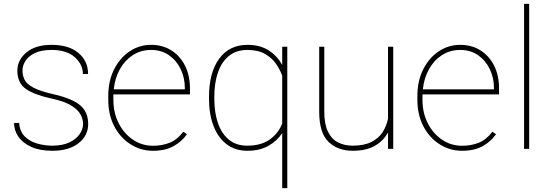

<svg xmlns="http://www.w3.org/2000/svg" viewBox="-20 -770 2846 993"><path d="M409.7 -129.4Q409.7 -153.3 396.5 -178Q383.3 -202.6 348.6 -224.1Q314 -245.6 248.5 -259.8Q160.2 -278.8 115 -309.3Q69.8 -339.8 69.8 -404.8Q69.8 -460 116.9 -499Q164.1 -538.1 246.6 -538.1Q335.4 -538.1 385.5 -496.3Q435.5 -454.6 435.5 -387.2H408.7Q408.7 -436.5 366.9 -474.1Q325.2 -511.7 246.6 -511.7Q193.4 -511.7 160.2 -495.6Q127 -479.5 111.6 -455.1Q96.2 -430.7 96.2 -405.8Q96.2 -378.9 107.7 -356.7Q119.1 -334.5 153.6 -316.4Q188 -298.3 256.3 -282.7Q351.1 -261.2 393.6 -226.3Q436 -191.4 436 -128.9Q436 -67.9 386 -29.1Q335.9 9.8 250.5 9.8Q186.5 9.8 142.3 -10Q98.1 -29.8 75.4 -62.7Q52.7 -95.7 52.7 -134.3H79.1Q82.5 -88.9 109.1 -63.2Q135.7 -37.6 174.1 -27.1Q212.4 -16.6 250.5 -16.6Q302.7 -16.6 338.1 -33.2Q373.5 -49.8 391.6 -75.9Q409.7 -102.1 409.7 -129.4Z M771.5 9.8Q707.5 9.8 654.8 -23.9Q602.1 -57.6 571 -116.9Q540 -176.3 540 -252.9V-274.4Q540 -351.6 570.1 -411.1Q600.1 -470.7 650.4 -504.4Q700.7 -538.1 761.7 -538.1Q820.3 -538.1 865.7 -509.8Q911.1 -481.4 936.8 -430.7Q962.4 -379.9 962.4 -312.5V-281.7H566.4Q566.4 -278.3 566.4 -274.4V-252.9Q566.4 -187 593.5 -133.3Q620.6 -79.6 667 -47.9Q713.4 -16.1 771.5 -16.1Q816.9 -16.1 856.2 -31.2Q895.5 -46.4 928.2 -88.9L946.8 -75.7Q920.4 -38.1 877.7 -14.2Q835 9.8 771.5 9.8ZM761.7 -511.7Q708.5 -511.7 667 -484.9Q625.5 -458 599.9 -411.9Q574.2 -365.7 568.4 -308.1H936V-314.5Q936 -367.7 914.6 -412.4Q893.1 -457 854 -484.4Q814.9 -511.7 761.7 -511.7Z M1061 -259.3V-269.5Q1061 -394.5 1113.5 -466.3Q1166 -538.1 1260.3 -538.1Q1324.7 -538.1 1369.4 -509.5Q1414.1 -481 1439.5 -434.1V-528.3H1465.8V203.1H1439.5V-82Q1414.6 -42.5 1369.1 -16.4Q1323.7 9.8 1259.3 9.8Q1196.8 9.8 1152.3 -23.9Q1107.9 -57.6 1084.5 -118.2Q1061 -178.7 1061 -259.3ZM1088.4 -269.5V-259.3Q1088.4 -189 1106.9 -134.3Q1125.5 -79.6 1163.3 -48.1Q1201.2 -16.6 1258.8 -16.6Q1331.5 -16.6 1376.2 -49.3Q1420.9 -82 1439.5 -131.3V-378.4Q1429.2 -408.2 1408.2 -439Q1387.2 -469.7 1351.1 -490.7Q1314.9 -511.7 1259.8 -511.7Q1201.7 -511.7 1163.6 -480.5Q1125.5 -449.2 1106.9 -394.5Q1088.4 -339.8 1088.4 -269.5Z M1986.8 0V-85.4Q1963.4 -41.5 1918.5 -15.9Q1873.5 9.8 1804.7 9.8Q1727.1 9.8 1679 -36.4Q1630.9 -82.5 1630.9 -192.9V-528.3H1657.2V-191.9Q1657.2 -127.4 1676.3 -88.9Q1695.3 -50.3 1728.5 -33.4Q1761.7 -16.6 1803.7 -16.6Q1862.3 -16.6 1900.4 -35.6Q1938.5 -54.7 1959 -86.7Q1979.5 -118.7 1986.8 -156.7V-528.3H2013.7V0Z M2370.1 9.8Q2306.2 9.8 2253.4 -23.9Q2200.7 -57.6 2169.7 -116.9Q2138.7 -176.3 2138.7 -252.9V-274.4Q2138.7 -351.6 2168.7 -411.1Q2198.7 -470.7 2249 -504.4Q2299.3 -538.1 2360.4 -538.1Q2418.9 -538.1 2464.4 -509.8Q2509.8 -481.4 2535.4 -430.7Q2561 -379.9 2561 -312.5V-281.7H2165Q2165 -278.3 2165 -274.4V-252.9Q2165 -187 2192.1 -133.3Q2219.2 -79.6 2265.6 -47.9Q2312 -16.1 2370.1 -16.1Q2415.5 -16.1 2454.8 -31.2Q2494.1 -46.4 2526.9 -88.9L2545.4 -75.7Q2519 -38.1 2476.3 -14.2Q2433.6 9.8 2370.1 9.8ZM2360.4 -511.7Q2307.1 -511.7 2265.6 -484.9Q2224.1 -458 2198.5 -411.9Q2172.9 -365.7 2167 -308.1H2534.7V-314.5Q2534.7 -367.7 2513.2 -412.4Q2491.7 -457 2452.6 -484.4Q2413.6 -511.7 2360.4 -511.7Z M2716.8 -750V0H2690.4V-750Z"/></svg>

Font: Vazirmatn RD UI Thin
Style: Regular
Weight: 100
Designer: Saber Rastikerdar
Foundry: Saber Rastikerdar
Version: Version 33.003